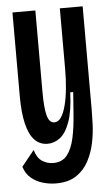

<svg xmlns="http://www.w3.org/2000/svg" viewBox="-50 -563 425 740"><g transform="rotate(-5 162.0 -192.5)"><path d="M137 143Q111.3 143 85.8 135.5Q60.3 128 40.8 111.5Q21.3 95 13 67.7L62 7Q71 38.7 90.5 51.2Q110 63.7 133.3 63.7Q167.7 63.7 186.5 40.2Q205.3 16.7 214.5 -24.8Q223.7 -66.3 227.3 -121L233.3 -202H221.7Q219 -129.3 203.8 -87.7Q188.7 -46 166.2 -29Q143.7 -12 118.3 -12Q88 -12 67.7 -33.2Q47.3 -54.3 37 -97.3Q26.7 -140.3 26.7 -205V-528H115.3V-212Q115.3 -150.7 123.3 -121.3Q131.3 -92 150.7 -92Q166 -92 177 -108Q188 -124 195.3 -152.2Q202.7 -180.3 206.3 -216.3Q210 -252.3 210 -292.7V-528H298.3V-128Q298.3 -105.3 297 -71.2Q295.7 -37 288.2 -0.2Q280.7 36.7 263.5 69.3Q246.3 102 215.8 122.5Q185.3 143 137 143Z"/></g></svg>

Font: Bricolage Grotesque 96pt ExtraBold Condensed
Style: Regular
Weight: 800
Width: 3
Version: Version 1.001;gftools[0.9.33.dev8+g029e19f]